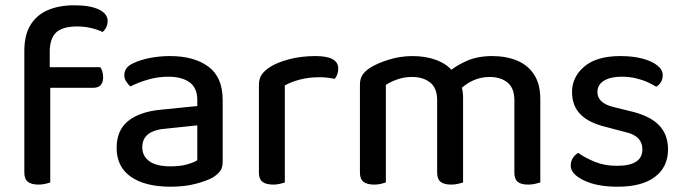

<svg xmlns="http://www.w3.org/2000/svg" viewBox="-20 -692 2589 726"><path d="M152 -360V-438H359Q363 -433 366.5 -423Q370 -413 370 -400Q370 -380 360.5 -370Q351 -360 333 -360ZM168 -495V-373H72V-500Q72 -560 95.5 -598Q119 -636 161.5 -654Q204 -672 261 -672Q321 -672 354 -656Q387 -640 387 -613Q387 -600 382 -589.5Q377 -579 368 -571Q350 -580 324.5 -586Q299 -592 273 -592Q216 -592 192 -569Q168 -546 168 -495ZM72 -413H170V-2Q164 0 152 3Q140 6 126 6Q99 6 85.5 -4.5Q72 -15 72 -39Z M625 -63Q662 -63 688 -70.5Q714 -78 726 -86V-218L612 -206Q565 -203 541.5 -185.5Q518 -168 518 -135Q518 -102 544.5 -82.5Q571 -63 625 -63ZM623 -480Q714 -480 768 -440Q822 -400 822 -314V-80Q822 -57 812 -44.5Q802 -32 785 -21Q759 -7 718 3.5Q677 14 625 14Q529 14 475 -23.5Q421 -61 421 -133Q421 -199 464 -234Q507 -269 586 -277L726 -291V-314Q726 -360 696.5 -381Q667 -402 617 -402Q577 -402 539.5 -391Q502 -380 473 -365Q464 -373 457 -384Q450 -395 450 -407Q450 -438 484 -453Q511 -466 547.5 -473Q584 -480 623 -480Z M1057 -369V-220H959V-370Q959 -394 969 -409Q979 -424 1000 -438Q1028 -456 1073.5 -468Q1119 -480 1173 -480Q1259 -480 1259 -433Q1259 -421 1255.5 -411Q1252 -401 1246 -394Q1236 -396 1220.5 -398Q1205 -400 1189 -400Q1147 -400 1113.5 -391Q1080 -382 1057 -369ZM959 -264 1057 -254V-2Q1051 0 1039 3Q1027 6 1013 6Q986 6 972.5 -4.5Q959 -15 959 -39Z M1731 -323V-208H1633V-313Q1633 -359 1606.5 -380Q1580 -401 1538 -401Q1509 -401 1483 -392Q1457 -383 1439 -371V-208H1341V-372Q1341 -394 1350.5 -408.5Q1360 -423 1380 -436Q1409 -454 1452 -467Q1495 -480 1540 -480Q1590 -480 1630 -465Q1670 -450 1692 -422Q1698 -415 1703 -410Q1708 -405 1712 -397Q1720 -384 1725.5 -364.5Q1731 -345 1731 -323ZM2023 -318V-208H1925V-313Q1925 -359 1899 -380Q1873 -401 1831 -401Q1799 -401 1769.5 -388Q1740 -375 1717 -351L1673 -417Q1701 -442 1743 -461Q1785 -480 1841 -480Q1894 -480 1935 -463Q1976 -446 1999.5 -410Q2023 -374 2023 -318ZM1341 -259H1439V-2Q1433 0 1421 3Q1409 6 1395 6Q1368 6 1354.5 -4.5Q1341 -15 1341 -39ZM1633 -259H1731V-2Q1725 0 1712.5 3Q1700 6 1686 6Q1659 6 1646 -4.5Q1633 -15 1633 -39ZM1925 -259H2023V-2Q2016 0 2003.5 3Q1991 6 1978 6Q1950 6 1937.5 -4.5Q1925 -15 1925 -39Z M2506 -127Q2506 -61 2457 -23.5Q2408 14 2315 14Q2237 14 2187.5 -10Q2138 -34 2138 -66Q2138 -81 2145.5 -93.5Q2153 -106 2166 -114Q2193 -95 2229.5 -80Q2266 -65 2313 -65Q2409 -65 2409 -127Q2409 -153 2392.5 -169.5Q2376 -186 2343 -193L2271 -212Q2205 -228 2174 -260.5Q2143 -293 2143 -344Q2143 -401 2189.5 -440.5Q2236 -480 2326 -480Q2373 -480 2409 -470.5Q2445 -461 2465.5 -444.5Q2486 -428 2486 -408Q2486 -393 2479 -381.5Q2472 -370 2461 -364Q2449 -372 2429.5 -381Q2410 -390 2384.5 -396Q2359 -402 2331 -402Q2289 -402 2264 -387Q2239 -372 2239 -344Q2239 -324 2253.5 -309.5Q2268 -295 2301 -287L2362 -272Q2436 -255 2471 -219.5Q2506 -184 2506 -127Z"/></svg>

Font: Baloo Tamma 2 Medium
Style: Regular
Weight: 500
Designer: Divya Kowshik, Shuchita Grover and Ek Type
Foundry: Ek Type
Version: Version 1.700